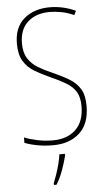

<svg xmlns="http://www.w3.org/2000/svg" viewBox="-62 -763 564 1023"><g transform="rotate(-5 220.0 -251.5)"><path d="M394 -183Q394 -88 340.5 -39Q287 10 198 10Q156 10 117 3Q78 -4 47 -16V-45Q77 -33 117 -24.5Q157 -16 199 -16Q277 -16 322 -59.5Q367 -103 367 -184Q367 -232 349.5 -261Q332 -290 298 -310.5Q264 -331 214 -353Q169 -373 132.5 -395Q96 -417 74.5 -452Q53 -487 53 -545Q53 -634 107 -679Q161 -724 243 -724Q281 -724 317 -715.5Q353 -707 382 -693L371 -671Q336 -687 302.5 -693Q269 -699 242 -699Q169 -699 124.5 -659.5Q80 -620 80 -545Q80 -495 100 -464Q120 -433 153 -413Q186 -393 226 -376Q278 -353 315.5 -330.5Q353 -308 373.5 -274.5Q394 -241 394 -183ZM257 70Q248 106 233.5 146.5Q219 187 198 221H184V212Q191 195 200.5 167.5Q210 140 217.5 110.5Q225 81 227 61H257Z"/></g></svg>

Font: Noto Sans Bengali Condensed Thin
Style: Regular
Weight: 100
Width: 3
Designer: Joana Ranito - Universal Thirst; Jelle Bosma - Monotype Design Team
Foundry: Universal Thirst ehf.
Version: Version 3.000; ttfautohint (v1.8.4.7-5d5b)